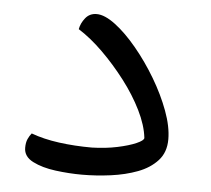

<svg xmlns="http://www.w3.org/2000/svg" viewBox="-41 -500 599 544"><g transform="rotate(5 259.0 -228.5)"><path d="M211 0Q174 0 135.5 -5Q97 -10 70.5 -23.5Q44 -37 44 -62Q44 -77 48.5 -87Q53 -97 59 -104Q94 -91 138.5 -85Q183 -79 232 -79Q271 -80 304 -87Q337 -94 357.5 -103Q378 -112 378 -119Q374 -155 353.5 -196.5Q333 -238 302 -278.5Q271 -319 236 -353.5Q201 -388 166 -410Q169 -427 181 -442Q193 -457 213 -457Q236 -457 266.5 -434Q297 -411 328.5 -373Q360 -335 386.5 -290.5Q413 -246 429.5 -201.5Q446 -157 446 -121Q446 -84 424.5 -60.5Q403 -37 368.5 -24Q334 -11 292.5 -5.5Q251 0 211 0Z"/></g></svg>

Font: Baloo Bhaijaan 2
Style: Regular
Weight: 400
Designer: Sanskriti Dholi, Noopur Datye and Ek Type
Foundry: Ek Type
Version: Version 1.701